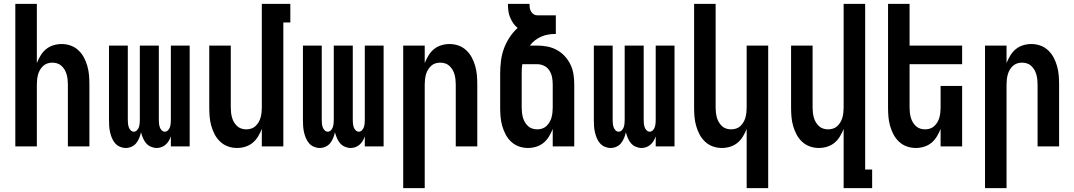

<svg xmlns="http://www.w3.org/2000/svg" viewBox="-20 -755 5540 990"><path d="M59 0V-735H170V-430Q178 -450 189.5 -469Q201 -488 217.5 -501.5Q234 -515 255 -521.5Q276 -528 298 -528Q322 -528 344.5 -520Q367 -512 384.5 -495.5Q402 -479 413 -458Q424 -437 430.5 -414Q437 -391 439 -367.5Q441 -344 441 -320V0H330V-320Q330 -333 328.5 -346Q327 -359 323.5 -371.5Q320 -384 313.5 -395Q307 -406 297.5 -415Q288 -424 275.5 -428Q263 -432 250 -432Q237 -432 224.5 -428Q212 -424 202.5 -415Q193 -406 186.5 -395Q180 -384 176.5 -371.5Q173 -359 171.5 -346Q170 -333 170 -320V0Z M628 8Q613 8 598 1.5Q583 -5 573 -17Q563 -29 557 -43.5Q551 -58 547.5 -73.5Q544 -89 543 -104.5Q542 -120 542 -136V-520H639V-136Q639 -127 640 -117.5Q641 -108 644 -99Q647 -90 654 -83Q661 -76 670 -76Q679 -76 686 -83Q693 -90 696 -99Q699 -108 700 -117.5Q701 -127 701 -136V-520H799V-136Q799 -127 800 -117.5Q801 -108 804 -99Q807 -90 814 -83Q821 -76 830 -76Q839 -76 846 -83Q853 -90 856 -99Q859 -108 860 -117.5Q861 -127 861 -136V-520H958V0H861V-52Q857 -40 850.5 -29Q844 -18 834.5 -9.5Q825 -1 813 3.5Q801 8 788 8Q773 8 758 1.5Q743 -5 733 -17Q723 -29 717 -43.5Q711 -58 707 -73Q704 -58 698 -43.5Q692 -29 682.5 -17Q673 -5 658.5 1.5Q644 8 628 8Z M1202 8Q1178 8 1155.5 0Q1133 -8 1115.5 -24.5Q1098 -41 1087 -62Q1076 -83 1069.5 -106Q1063 -129 1061 -152.5Q1059 -176 1059 -200V-520H1170V-200Q1170 -187 1171.5 -174Q1173 -161 1176.5 -148.5Q1180 -136 1186.5 -125Q1193 -114 1202.5 -105Q1212 -96 1224.5 -92Q1237 -88 1250 -88Q1263 -88 1275.5 -92Q1288 -96 1297.5 -105Q1307 -114 1313.5 -125Q1320 -136 1323.5 -148.5Q1327 -161 1328.5 -174Q1330 -187 1330 -200V-735H1477V-639H1441V0H1330V-90Q1322 -70 1310.5 -51Q1299 -32 1282.5 -18.5Q1266 -5 1245 1.5Q1224 8 1202 8Z M1628 8Q1613 8 1598 1.5Q1583 -5 1573 -17Q1563 -29 1557 -43.5Q1551 -58 1547.5 -73.5Q1544 -89 1543 -104.5Q1542 -120 1542 -136V-520H1639V-136Q1639 -127 1640 -117.5Q1641 -108 1644 -99Q1647 -90 1654 -83Q1661 -76 1670 -76Q1679 -76 1686 -83Q1693 -90 1696 -99Q1699 -108 1700 -117.5Q1701 -127 1701 -136V-520H1799V-136Q1799 -127 1800 -117.5Q1801 -108 1804 -99Q1807 -90 1814 -83Q1821 -76 1830 -76Q1839 -76 1846 -83Q1853 -90 1856 -99Q1859 -108 1860 -117.5Q1861 -127 1861 -136V-520H1958V0H1861V-52Q1857 -40 1850.5 -29Q1844 -18 1834.5 -9.5Q1825 -1 1813 3.5Q1801 8 1788 8Q1773 8 1758 1.5Q1743 -5 1733 -17Q1723 -29 1717 -43.5Q1711 -58 1707 -73Q1704 -58 1698 -43.5Q1692 -29 1682.5 -17Q1673 -5 1658.5 1.5Q1644 8 1628 8Z M2059 215V-520H2170V-430Q2178 -450 2189.5 -469Q2201 -488 2217.5 -501.5Q2234 -515 2255 -521.5Q2276 -528 2298 -528Q2322 -528 2344.5 -520Q2367 -512 2384.5 -495.5Q2402 -479 2413 -458Q2424 -437 2430.5 -414Q2437 -391 2439 -367.5Q2441 -344 2441 -320V0H2330V-320Q2330 -333 2328.5 -346Q2327 -359 2323.5 -371.5Q2320 -384 2313.5 -395Q2307 -406 2297.5 -415Q2288 -424 2275.5 -428Q2263 -432 2250 -432Q2237 -432 2224.5 -428Q2212 -424 2202.5 -415Q2193 -406 2186.5 -395Q2180 -384 2176.5 -371.5Q2173 -359 2171.5 -346Q2170 -333 2170 -320V215Z M2702 8Q2678 8 2655.5 0Q2633 -8 2615.5 -24.5Q2598 -41 2587 -62Q2576 -83 2569.5 -106Q2563 -129 2561 -152.5Q2559 -176 2559 -200V-376Q2559 -408 2563 -440.5Q2567 -473 2578 -503.5Q2589 -534 2607 -561.5Q2625 -589 2649 -611Q2635 -622 2625.5 -636.5Q2616 -651 2609.5 -667Q2603 -683 2601 -700.5Q2599 -718 2599 -735H2710Q2710 -725 2711.5 -715Q2713 -705 2718 -696Q2723 -687 2731.5 -681.5Q2740 -676 2750 -676H2846V-580Q2826 -580 2807.5 -577Q2789 -574 2771.5 -566.5Q2754 -559 2738.5 -547Q2723 -535 2712 -520H2750Q2776 -520 2802 -515Q2828 -510 2851 -497.5Q2874 -485 2892 -465.5Q2910 -446 2921.5 -422Q2933 -398 2937 -372Q2941 -346 2941 -320V0H2830V-90Q2822 -70 2810.5 -51Q2799 -32 2782.5 -18.5Q2766 -5 2745 1.5Q2724 8 2702 8ZM2750 -88Q2763 -88 2775.5 -92Q2788 -96 2797.5 -105Q2807 -114 2813.5 -125Q2820 -136 2823.5 -148.5Q2827 -161 2828.5 -174Q2830 -187 2830 -200V-320Q2830 -339 2826.5 -357Q2823 -375 2813 -391Q2803 -407 2786 -415.5Q2769 -424 2750 -424H2673Q2671 -412 2670.5 -400Q2670 -388 2670 -376V-200Q2670 -187 2671.5 -174Q2673 -161 2676.5 -148.5Q2680 -136 2686.5 -125Q2693 -114 2702.5 -105Q2712 -96 2724.5 -92Q2737 -88 2750 -88Z M3128 8Q3113 8 3098 1.5Q3083 -5 3073 -17Q3063 -29 3057 -43.5Q3051 -58 3047.5 -73.5Q3044 -89 3043 -104.5Q3042 -120 3042 -136V-520H3139V-136Q3139 -127 3140 -117.5Q3141 -108 3144 -99Q3147 -90 3154 -83Q3161 -76 3170 -76Q3179 -76 3186 -83Q3193 -90 3196 -99Q3199 -108 3200 -117.5Q3201 -127 3201 -136V-520H3299V-136Q3299 -127 3300 -117.5Q3301 -108 3304 -99Q3307 -90 3314 -83Q3321 -76 3330 -76Q3339 -76 3346 -83Q3353 -90 3356 -99Q3359 -108 3360 -117.5Q3361 -127 3361 -136V-520H3458V0H3361V-52Q3357 -40 3350.5 -29Q3344 -18 3334.5 -9.5Q3325 -1 3313 3.5Q3301 8 3288 8Q3273 8 3258 1.5Q3243 -5 3233 -17Q3223 -29 3217 -43.5Q3211 -58 3207 -73Q3204 -58 3198 -43.5Q3192 -29 3182.5 -17Q3173 -5 3158.5 1.5Q3144 8 3128 8Z M3830 215V-90Q3822 -70 3810.5 -51Q3799 -32 3782.5 -18.5Q3766 -5 3745 1.5Q3724 8 3702 8Q3678 8 3655.5 0Q3633 -8 3615.5 -24.5Q3598 -41 3587 -62Q3576 -83 3569.5 -106Q3563 -129 3561 -152.5Q3559 -176 3559 -200V-735H3670V-200Q3670 -187 3671.5 -174Q3673 -161 3676.5 -148.5Q3680 -136 3686.5 -125Q3693 -114 3702.5 -105Q3712 -96 3724.5 -92Q3737 -88 3750 -88Q3763 -88 3775.5 -92Q3788 -96 3797.5 -105Q3807 -114 3813.5 -125Q3820 -136 3823.5 -148.5Q3827 -161 3828.5 -174Q3830 -187 3830 -200V-520H3941V215Z M4330 215V-90Q4322 -70 4310.5 -51Q4299 -32 4282.5 -18.5Q4266 -5 4245 1.5Q4224 8 4202 8Q4178 8 4155.5 0Q4133 -8 4115.5 -24.5Q4098 -41 4087 -62Q4076 -83 4069.5 -106Q4063 -129 4061 -152.5Q4059 -176 4059 -200V-520H4170V-200Q4170 -187 4171.5 -174Q4173 -161 4176.5 -148.5Q4180 -136 4186.5 -125Q4193 -114 4202.5 -105Q4212 -96 4224.5 -92Q4237 -88 4250 -88Q4263 -88 4275.5 -92Q4288 -96 4297.5 -105Q4307 -114 4313.5 -125Q4320 -136 4323.5 -148.5Q4327 -161 4328.5 -174Q4330 -187 4330 -200V-735H4441V119H4477V215Z M4702 8Q4678 8 4655.5 0Q4633 -8 4615.5 -24.5Q4598 -41 4587 -62Q4576 -83 4569.5 -106Q4563 -129 4561 -152.5Q4559 -176 4559 -200V-735H4670V-520H4941V-424H4670V-200Q4670 -187 4671.5 -174Q4673 -161 4676.5 -148.5Q4680 -136 4686.5 -125Q4693 -114 4702.5 -105Q4712 -96 4724.5 -92Q4737 -88 4750 -88Q4763 -88 4775.5 -92Q4788 -96 4797.5 -105Q4807 -114 4813.5 -125Q4820 -136 4823.5 -148.5Q4827 -161 4828.5 -174Q4830 -187 4830 -200V-312H4941V0H4830V-90Q4822 -70 4810.5 -51Q4799 -32 4782.5 -18.5Q4766 -5 4745 1.5Q4724 8 4702 8Z M5059 215V-520H5170V-430Q5178 -450 5189.5 -469Q5201 -488 5217.5 -501.5Q5234 -515 5255 -521.5Q5276 -528 5298 -528Q5322 -528 5344.5 -520Q5367 -512 5384.5 -495.5Q5402 -479 5413 -458Q5424 -437 5430.5 -414Q5437 -391 5439 -367.5Q5441 -344 5441 -320V0H5330V-320Q5330 -333 5328.5 -346Q5327 -359 5323.5 -371.5Q5320 -384 5313.5 -395Q5307 -406 5297.5 -415Q5288 -424 5275.5 -428Q5263 -432 5250 -432Q5237 -432 5224.5 -428Q5212 -424 5202.5 -415Q5193 -406 5186.5 -395Q5180 -384 5176.5 -371.5Q5173 -359 5171.5 -346Q5170 -333 5170 -320V215Z"/></svg>

Font: Iosevka
Style: Bold
Weight: 700
Monospace: yes
Designer: Belleve Invis
Foundry: Belleve Invis
Version: Version 32.5.0; ttfautohint (v1.8.4)